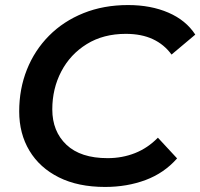

<svg xmlns="http://www.w3.org/2000/svg" viewBox="-20 -730 793 760"><path d="M396 10Q289 10 213 -28Q137 -66 96.5 -133.5Q56 -201 56 -289Q56 -378 86.5 -454.5Q117 -531 174 -588.5Q231 -646 310.5 -678Q390 -710 487 -710Q577 -710 646.5 -680Q716 -650 753 -593L659 -514Q630 -554 585 -575Q540 -596 478 -596Q389 -596 323.5 -555.5Q258 -515 222.5 -447Q187 -379 187 -297Q187 -210 243 -157Q299 -104 406 -104Q464 -104 514.5 -124Q565 -144 605 -185L681 -103Q630 -45 556.5 -17.5Q483 10 396 10Z"/></svg>

Font: Montserrat SemiBold
Style: Italic
Weight: 600
Italic angle: -11.3°
Designer: Julieta Ulanovsky
Foundry: Julieta Ulanovsky
Version: Version 9.000; ttfautohint (v1.8.4.7-5d5b)